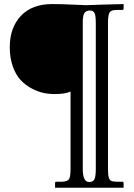

<svg xmlns="http://www.w3.org/2000/svg" viewBox="-20 -666 642 921"><path d="M498 144Q498 172.4 501.7 184.8Q505.4 197.3 512.7 201.2Q520 205.1 537.6 205.6H567.4Q572.8 205.6 572.8 213.4V234.4H244.1V213.4Q244.1 205.6 250 205.6H279.3Q303.7 204.6 311 193.4Q318.4 182.1 318.4 143.1V-227.1Q294.9 -214.8 240.7 -214.8Q213.9 -214.8 186.8 -220.7Q159.7 -226.6 130.1 -242.7Q100.6 -258.8 78.1 -283Q55.7 -307.1 41.3 -347.7Q26.9 -388.2 26.9 -439.5Q26.9 -533.2 80.1 -589.8Q133.3 -646.5 230.5 -646.5Q273.9 -646.5 329.8 -643.8Q385.7 -641.1 393.1 -641.1L462.4 -643.6L572.8 -646.5V-625Q572.8 -618.2 567.4 -618.2H537.6Q512.2 -618.2 505.1 -605.2Q498 -592.3 498 -555.7ZM406.7 207Q427.2 207 433.3 193.1Q439.5 179.2 439.5 145V-555.7Q439.5 -576.7 437.5 -589.4Q435.5 -602.1 430.7 -607.4Q425.8 -612.8 421.9 -614Q418 -615.2 410.2 -615.7Q400.9 -615.7 394.3 -611.8Q387.7 -607.9 384.5 -602.8Q381.3 -597.7 379.4 -588.1Q377.4 -578.6 377.2 -571.8Q377 -564.9 377 -553.2V143.1Q377 207 406.7 207Z"/></svg>

Font: Libertinage
Style: l
Weight: 400
Designer: OSP
Foundry: OSP
Version: Version 1.0; 2008; OFL relea